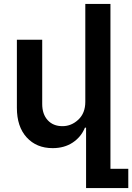

<svg xmlns="http://www.w3.org/2000/svg" viewBox="-20 -747 673 977"><path d="M414.1 -229V-727.1H542V111.8H632.8V210H418V-97.2H412.1Q392.6 -49.8 349.9 -21.5Q307.1 6.8 248 6.8Q165.5 6.8 115.7 -47.9Q65.9 -102.5 65.9 -198.2V-544.9H194.8V-217.8Q194.8 -166 222.7 -135.5Q250.5 -105 297.9 -105Q343.3 -105 378.7 -138.2Q414.1 -171.4 414.1 -229Z"/></svg>

Font: Telcell.Market SemBd
Style: Regular
Weight: 600
Designer: Rasmus Andersson, Sedrak Mkrtchyan
Version: Version 3.019;git-0a5106e0b